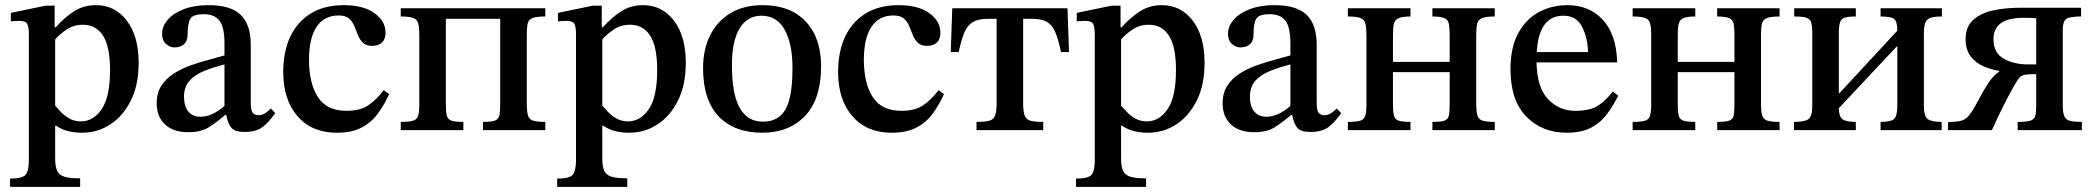

<svg xmlns="http://www.w3.org/2000/svg" viewBox="-20 -505 8124 745"><path d="M291 220H19V188Q67 188 79.5 173Q92 158 92 116V-372Q92 -401 85.5 -412.5Q79 -424 54 -424Q45 -424 33.5 -423Q22 -422 22 -422V-455L157 -483H192V-399H196Q233 -440 269.5 -462.5Q306 -485 352 -485Q426 -485 472 -425Q518 -365 518 -261Q518 -176 488 -115.5Q458 -55 408.5 -22.5Q359 10 298 10Q270 10 245 4Q220 -2 198 -17H194V109Q194 142 202 158.5Q210 175 231 181Q252 187 291 187ZM294 -34Q342 -34 374.5 -81.5Q407 -129 407 -233Q407 -325 379.5 -367Q352 -409 302 -409Q265 -409 237 -389.5Q209 -370 194 -352V-95Q203 -85 216.5 -70.5Q230 -56 249.5 -45Q269 -34 294 -34Z M710 8Q653 8 620.5 -22Q588 -52 588 -104Q588 -145 606.5 -173Q625 -201 655 -220Q685 -239 720.5 -251.5Q756 -264 790 -273Q824 -282 851 -290V-336Q851 -400 831.5 -425Q812 -450 770 -450Q731 -450 719.5 -433.5Q708 -417 708 -372Q708 -346 694 -333.5Q680 -321 657 -321Q640 -321 624.5 -334Q609 -347 609 -375Q609 -403 631 -428.5Q653 -454 693.5 -469.5Q734 -485 789 -485Q875 -485 914 -447.5Q953 -410 953 -331V-107Q953 -77 960.5 -67.5Q968 -58 983 -58Q997 -58 1008.5 -65.5Q1020 -73 1031 -84L1048 -66Q1023 -30 998 -11.5Q973 7 929 7Q891 7 877.5 -9.5Q864 -26 858 -59H854Q819 -29 789 -10.5Q759 8 710 8ZM851 -94V-255Q808 -244 772 -229.5Q736 -215 715 -191.5Q694 -168 694 -130Q694 -92 711 -72Q728 -52 758 -52Q803 -52 851 -94Z M1469 -155 1490 -140Q1471 -98 1446 -64Q1421 -30 1383 -10Q1345 10 1287 10Q1190 10 1134.5 -54Q1079 -118 1079 -226Q1079 -304 1106 -362Q1133 -420 1185.5 -452.5Q1238 -485 1314 -485Q1390 -485 1433 -454Q1476 -423 1476 -378Q1476 -353 1462 -340Q1448 -327 1425 -327Q1401 -327 1388.5 -339Q1376 -351 1369 -368.5Q1362 -386 1355 -403.5Q1348 -421 1334.5 -433Q1321 -445 1294 -445Q1238 -445 1208.5 -401Q1179 -357 1179 -273Q1179 -183 1213 -129Q1247 -75 1325 -75Q1375 -75 1406 -94.5Q1437 -114 1469 -155Z M1778 0H1535V-32Q1567 -32 1582.5 -36.5Q1598 -41 1602.5 -56Q1607 -71 1607 -101V-368Q1607 -398 1603 -413.5Q1599 -429 1584 -435Q1569 -441 1535 -441V-473H2096V-441Q2060 -441 2045 -434.5Q2030 -428 2027 -412Q2024 -396 2024 -368V-104Q2024 -73 2028.5 -57.5Q2033 -42 2048 -37Q2063 -32 2096 -32V0H1854V-32Q1886 -32 1900 -37Q1914 -42 1917.5 -57Q1921 -72 1921 -104V-432H1710V-104Q1710 -72 1713.5 -57Q1717 -42 1731.5 -37Q1746 -32 1778 -32Z M2414 220H2142V188Q2190 188 2202.5 173Q2215 158 2215 116V-372Q2215 -401 2208.5 -412.5Q2202 -424 2177 -424Q2168 -424 2156.5 -423Q2145 -422 2145 -422V-455L2280 -483H2315V-399H2319Q2356 -440 2392.5 -462.5Q2429 -485 2475 -485Q2549 -485 2595 -425Q2641 -365 2641 -261Q2641 -176 2611 -115.5Q2581 -55 2531.5 -22.5Q2482 10 2421 10Q2393 10 2368 4Q2343 -2 2321 -17H2317V109Q2317 142 2325 158.5Q2333 175 2354 181Q2375 187 2414 187ZM2417 -34Q2465 -34 2497.5 -81.5Q2530 -129 2530 -233Q2530 -325 2502.5 -367Q2475 -409 2425 -409Q2388 -409 2360 -389.5Q2332 -370 2317 -352V-95Q2326 -85 2339.5 -70.5Q2353 -56 2372.5 -45Q2392 -34 2417 -34Z M2938 10Q2829 10 2768.5 -53.5Q2708 -117 2708 -241Q2708 -313 2735.5 -368Q2763 -423 2814.5 -454Q2866 -485 2939 -485Q3047 -485 3106.5 -421.5Q3166 -358 3166 -248Q3166 -121 3104 -55.5Q3042 10 2938 10ZM2942 -33Q2999 -33 3027 -79Q3055 -125 3055 -242Q3055 -334 3025 -389Q2995 -444 2934 -444Q2880 -444 2850 -395Q2820 -346 2820 -253Q2820 -138 2851 -85Q2882 -32 2942 -33Z M3622 -155 3643 -140Q3624 -98 3599 -64Q3574 -30 3536 -10Q3498 10 3440 10Q3343 10 3287.5 -54Q3232 -118 3232 -226Q3232 -304 3259 -362Q3286 -420 3338.5 -452.5Q3391 -485 3467 -485Q3543 -485 3586 -454Q3629 -423 3629 -378Q3629 -353 3615 -340Q3601 -327 3578 -327Q3554 -327 3541.5 -339Q3529 -351 3522 -368.5Q3515 -386 3508 -403.5Q3501 -421 3487.5 -433Q3474 -445 3447 -445Q3391 -445 3361.5 -401Q3332 -357 3332 -273Q3332 -183 3366 -129Q3400 -75 3478 -75Q3528 -75 3559 -94.5Q3590 -114 3622 -155Z M4028 0H3769V-32Q3802 -32 3818.5 -36.5Q3835 -41 3841 -56.5Q3847 -72 3847 -104V-432H3813Q3776 -432 3755 -419.5Q3734 -407 3722 -379Q3710 -351 3700 -303H3669L3675 -473H4122L4128 -303H4097Q4087 -351 4075 -379.5Q4063 -408 4042.5 -420Q4022 -432 3985 -432H3950V-104Q3950 -72 3956 -56.5Q3962 -41 3978.5 -36.5Q3995 -32 4028 -32Z M4427 220H4155V188Q4203 188 4215.5 173Q4228 158 4228 116V-372Q4228 -401 4221.5 -412.5Q4215 -424 4190 -424Q4181 -424 4169.5 -423Q4158 -422 4158 -422V-455L4293 -483H4328V-399H4332Q4369 -440 4405.5 -462.5Q4442 -485 4488 -485Q4562 -485 4608 -425Q4654 -365 4654 -261Q4654 -176 4624 -115.5Q4594 -55 4544.5 -22.5Q4495 10 4434 10Q4406 10 4381 4Q4356 -2 4334 -17H4330V109Q4330 142 4338 158.5Q4346 175 4367 181Q4388 187 4427 187ZM4430 -34Q4478 -34 4510.5 -81.5Q4543 -129 4543 -233Q4543 -325 4515.5 -367Q4488 -409 4438 -409Q4401 -409 4373 -389.5Q4345 -370 4330 -352V-95Q4339 -85 4352.5 -70.5Q4366 -56 4385.5 -45Q4405 -34 4430 -34Z M4846 8Q4789 8 4756.5 -22Q4724 -52 4724 -104Q4724 -145 4742.5 -173Q4761 -201 4791 -220Q4821 -239 4856.5 -251.5Q4892 -264 4926 -273Q4960 -282 4987 -290V-336Q4987 -400 4967.5 -425Q4948 -450 4906 -450Q4867 -450 4855.5 -433.5Q4844 -417 4844 -372Q4844 -346 4830 -333.5Q4816 -321 4793 -321Q4776 -321 4760.5 -334Q4745 -347 4745 -375Q4745 -403 4767 -428.5Q4789 -454 4829.5 -469.5Q4870 -485 4925 -485Q5011 -485 5050 -447.5Q5089 -410 5089 -331V-107Q5089 -77 5096.5 -67.5Q5104 -58 5119 -58Q5133 -58 5144.5 -65.5Q5156 -73 5167 -84L5184 -66Q5159 -30 5134 -11.5Q5109 7 5065 7Q5027 7 5013.5 -9.5Q5000 -26 4994 -59H4990Q4955 -29 4925 -10.5Q4895 8 4846 8ZM4987 -94V-255Q4944 -244 4908 -229.5Q4872 -215 4851 -191.5Q4830 -168 4830 -130Q4830 -92 4847 -72Q4864 -52 4894 -52Q4939 -52 4987 -94Z M5453 0H5210V-32Q5242 -32 5257.5 -36.5Q5273 -41 5277.5 -56Q5282 -71 5282 -101V-368Q5282 -398 5278 -413.5Q5274 -429 5259 -435Q5244 -441 5210 -441V-473H5453V-441Q5421 -441 5406.5 -434.5Q5392 -428 5388.5 -412Q5385 -396 5385 -368V-265H5605V-368Q5605 -396 5602 -412Q5599 -428 5585 -434.5Q5571 -441 5538 -441V-473H5780V-441Q5745 -441 5730 -434.5Q5715 -428 5711.5 -412Q5708 -396 5708 -368V-104Q5708 -73 5712.5 -57.5Q5717 -42 5732.5 -37Q5748 -32 5780 -32V0H5538V-32Q5571 -32 5585 -37Q5599 -42 5602 -57Q5605 -72 5605 -104V-225H5385V-104Q5385 -72 5388.5 -57Q5392 -42 5406.5 -37Q5421 -32 5453 -32Z M6059 10Q5963 10 5902 -53Q5841 -116 5841 -237Q5841 -321 5871 -376Q5901 -431 5951 -458Q6001 -485 6062 -485Q6147 -485 6199.5 -428Q6252 -371 6255 -263H5942Q5944 -165 5987 -120Q6030 -75 6092 -75Q6152 -75 6183 -96.5Q6214 -118 6238 -150L6259 -134Q6240 -96 6216 -63Q6192 -30 6154.5 -10Q6117 10 6059 10ZM5943 -303H6142Q6140 -361 6118 -402.5Q6096 -444 6047 -444Q5998 -444 5972.5 -408.5Q5947 -373 5943 -303Z M6558 0H6315V-32Q6347 -32 6362.5 -36.5Q6378 -41 6382.5 -56Q6387 -71 6387 -101V-368Q6387 -398 6383 -413.5Q6379 -429 6364 -435Q6349 -441 6315 -441V-473H6558V-441Q6526 -441 6511.5 -434.5Q6497 -428 6493.5 -412Q6490 -396 6490 -368V-265H6710V-368Q6710 -396 6707 -412Q6704 -428 6690 -434.5Q6676 -441 6643 -441V-473H6885V-441Q6850 -441 6835 -434.5Q6820 -428 6816.5 -412Q6813 -396 6813 -368V-104Q6813 -73 6817.5 -57.5Q6822 -42 6837.5 -37Q6853 -32 6885 -32V0H6643V-32Q6676 -32 6690 -37Q6704 -42 6707 -57Q6710 -72 6710 -104V-225H6490V-104Q6490 -72 6493.5 -57Q6497 -42 6511.5 -37Q6526 -32 6558 -32Z M7181 0H6941V-32Q6984 -32 6998 -43.5Q7012 -55 7012 -95V-378Q7012 -405 7007.5 -418.5Q7003 -432 6988 -436.5Q6973 -441 6942 -441V-473H7181V-441Q7152 -441 7138 -436.5Q7124 -432 7119.5 -418Q7115 -404 7115 -376V-143H7117L7342 -386Q7342 -422 7329.5 -431.5Q7317 -441 7277 -441V-473H7515V-441Q7486 -441 7471 -436Q7456 -431 7450.5 -416.5Q7445 -402 7445 -371V-95Q7445 -55 7459.5 -43.5Q7474 -32 7514 -32V0H7277V-32Q7317 -32 7329.5 -43.5Q7342 -55 7342 -95V-325H7340L7115 -85Q7115 -55 7128 -43.5Q7141 -32 7181 -32Z M7709 0H7539V-31Q7572 -32 7589.5 -36.5Q7607 -41 7620.5 -57.5Q7634 -74 7652 -108Q7679 -159 7697.5 -186Q7716 -213 7737 -227V-230Q7706 -235 7676 -248Q7646 -261 7626.5 -286.5Q7607 -312 7607 -353Q7607 -402 7637 -428.5Q7667 -455 7715.5 -465Q7764 -475 7819 -475H8055V-441Q8011 -441 7997.5 -431.5Q7984 -422 7984 -389V-98Q7984 -68 7990 -54Q7996 -40 8012 -36Q8028 -32 8058 -32V0H7809V-32Q7842 -32 7857.5 -36.5Q7873 -41 7877 -55Q7881 -69 7881 -98V-217H7864Q7842 -217 7830 -213Q7818 -209 7809 -195Q7803 -186 7787 -157.5Q7771 -129 7750.5 -88Q7730 -47 7709 0ZM7850 -255H7881V-434Q7873 -435 7859.5 -435.5Q7846 -436 7834 -436Q7771 -436 7743 -414.5Q7715 -393 7715 -353Q7715 -300 7754.5 -277.5Q7794 -255 7850 -255Z"/></svg>

Font: STIX Two Text Medium
Style: Regular
Weight: 500
Designer: Ross Mills, John Hudson & Paul Hanslow, Tiro Typeworks Ltd; with prior portions MicroPress Inc., and Coen Hoffman.
Foundry: Tiro Typeworks Ltd
Version: Version 2.13 b171